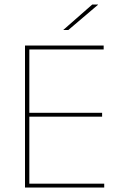

<svg xmlns="http://www.w3.org/2000/svg" viewBox="-20 -844 547 864"><path d="M92.5 0V-639H112V0ZM99 0V-17.5H449V0ZM102.5 -319V-336.5H439.5V-319ZM98 -621.5V-639H446.5V-621.5ZM395 -823.5H421V-822.5L287.5 -709H265V-709.5Z"/></svg>

Font: Anek Latin Thin
Style: Regular
Weight: 250
Designer: Yesha Goshar
Foundry: Ek Type
Version: Version 1.003